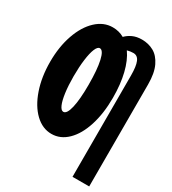

<svg xmlns="http://www.w3.org/2000/svg" viewBox="-218 -871 1037 1156"><g transform="rotate(30 300.0 -293.5)"><path d="M10 -364Q10 -468 39.2 -552Q68.5 -636 119.8 -684Q171 -732 234 -732Q278 -732 313.5 -711.5Q332 -731 359.2 -743.5Q386.5 -756 423 -756Q468.5 -756 505.5 -735.5Q542.5 -715 565.8 -666.8Q589 -618.5 589 -540V169H473V-536Q473 -599 460.2 -629.5Q447.5 -660 418 -660Q398 -660 375.5 -654Q410 -605.5 428 -531.8Q446 -458 446 -364Q446 -255.5 419 -170.8Q392 -86 343.5 -38.5Q295 9 233 9Q170.5 9 119.5 -39.8Q68.5 -88.5 39.2 -173.8Q10 -259 10 -364ZM280 -359Q280 -464 266.5 -524Q253 -584 229 -584Q213.5 -584 201.5 -555.2Q189.5 -526.5 182.8 -475Q176 -423.5 176 -358Q176 -294.5 182.8 -245.2Q189.5 -196 201.5 -169Q213.5 -142 229 -142Q253 -142 266.5 -199.5Q280 -257 280 -359Z"/></g></svg>

Font: JuliaMono Black
Style: Regular
Weight: 900
Monospace: yes
Designer: cormullion
Foundry: corm
Version: Version 0.054; ttfautohint (v1.8.4)